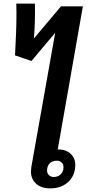

<svg xmlns="http://www.w3.org/2000/svg" viewBox="-20 -1031 489 1061"><path d="M396 -120Q396 -62 357.5 -26Q319 10 257 10Q208 10 179.5 -16Q151 -42 151 -84Q151 -91 153 -107L285 -850L154 -694L63 -725Q71 -863 71 -962L70 -1011H173Q175 -902 167 -818L317 -996H438L299 -205H304Q345 -205 370.5 -181Q396 -157 396 -120ZM331 -107Q331 -123 320.5 -133Q310 -143 293 -143Q269 -143 254.5 -128Q240 -113 240 -89Q240 -73 250.5 -63Q261 -53 277 -53Q301 -53 316 -68.5Q331 -84 331 -107Z"/></svg>

Font: Sarabun
Style: Bold Italic
Weight: 700
Italic angle: -10°
Designer: Suppakit Chalermlarp | Katatrad Co.,Ltd.
Foundry: Cadson Demak Co.,Ltd.
Version: Version 1.000; ttfautohint (v1.6)